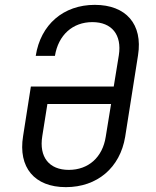

<svg xmlns="http://www.w3.org/2000/svg" viewBox="-20 -760 640 790"><path d="M251 10C380 10 474 -70 495 -197L548 -533C568 -660 499 -740 370 -740C241 -740 147 -659 127 -530H206C220 -616 279 -669 360 -669C440 -669 482 -617 469 -533L448 -404H107L75 -200C54 -71 122 10 251 10ZM263 -61C182 -61 140 -114 154 -200L175 -332H437L415 -197C402 -113 344 -61 263 -61Z"/></svg>

Font: JetBrains Mono Light
Style: Italic
Weight: 336
Italic angle: -9°
Monospace: yes
Designer: Philipp Nurullin, Konstantin Bulenkov
Foundry: JetBrains
Version: Version 2.305